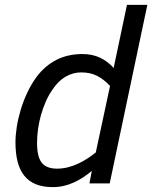

<svg xmlns="http://www.w3.org/2000/svg" viewBox="-20 -747 620 782"><path d="M43 -167Q43 -195.8 48.3 -230.2Q53.7 -264.6 64.5 -300.3Q75.2 -335.9 91.6 -370.6Q107.9 -405.3 129.9 -435.1Q163.6 -479.5 210 -503.2Q256.3 -526.9 315.9 -526.9Q356 -526.9 387.5 -512Q418.9 -497.1 442.9 -470.2L497.1 -727.1H580.1L426.8 0H344.2L354 -50.8Q336.9 -37.1 319.1 -25.1Q301.3 -13.2 281.5 -4.2Q261.7 4.9 240.2 10Q218.8 15.1 194.8 15.1Q154.3 15.1 125.5 3.2Q96.7 -8.8 78.4 -32Q60.1 -55.2 51.5 -89.1Q43 -123 43 -167ZM192.9 -380.9Q177.7 -358.9 166.3 -332.8Q154.8 -306.6 147 -278.8Q139.2 -251 135 -222.2Q130.9 -193.4 130.9 -165Q130.9 -108.4 150.1 -84.2Q169.4 -60.1 211.9 -60.1Q233.9 -60.1 255.6 -65.4Q277.3 -70.8 297.4 -80.1Q317.4 -89.4 335.9 -101.3Q354.5 -113.3 370.1 -126L428.2 -397Q403.8 -423.3 376.2 -437.7Q348.6 -452.1 311 -452.1Q277.3 -452.1 247.3 -434.8Q217.3 -417.5 192.9 -380.9Z"/></svg>

Font: Lorenzo Sans
Style: Italic
Weight: 400
Italic angle: -12°
Foundry: Intel Corporation
Version: Version 1.00; ttfautohint (v1.5)